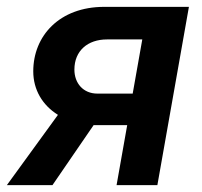

<svg xmlns="http://www.w3.org/2000/svg" viewBox="-43 -540 589 560"><path d="M297 0H416L508 -520H261C130 -520 54 -435 54 -332C54 -278 81 -233 126 -205L-23 0H110L230 -175H238H328ZM174 -337C174 -392 213 -425 269 -425H372L344 -267H241C200 -267 174 -297 174 -337Z"/></svg>

Font: Fixel Text 20240404 SemiBold
Style: Italic
Weight: 600
Width: 4
Italic angle: -10°
Designer: AlfaBravo + MacPaw
Foundry: Kyrylo Tkachov, Marchela Mozhyna, Serhii Makarenko, Maria Weinstein, Zakhar Kryvoshyya
Version: Version 1.211;Glyphs 3.2 (3225)